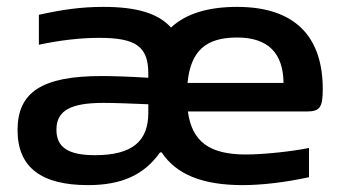

<svg xmlns="http://www.w3.org/2000/svg" viewBox="-20 -529 992 558"><path d="M280 -509C217 -509 160 -501 93 -486V-399C154 -412 214 -419 268 -419C375 -419 411 -394 411 -315V-303C347 -307 301 -308 275 -308C102 -308 31 -261 31 -151C31 -41 102 9 236 9C334 9 399 -21 445 -86H450C492 -22 569 9 685 9C741 9 809 1 878 -14V-99C830 -89 746 -80 695 -80C589 -80 538 -117 526 -205H871C910 -205 918 -217 918 -270C918 -422 838 -509 669 -509C584 -509 520 -489 477 -449C439 -491 376 -509 280 -509ZM144 -152C144 -207 184 -230 281 -230C312 -230 364 -228 411 -226V-201C411 -119 365 -78 256 -78C178 -78 144 -101 144 -152ZM525 -288C534 -380 577 -420 669 -420C761 -420 803 -373 804 -288Z"/></svg>

Font: LT Wave Medium
Style: Regular
Weight: 500
Designer: Daniel Lyons
Version: Version 2.5 (Glyphs App)